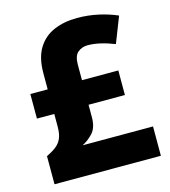

<svg xmlns="http://www.w3.org/2000/svg" viewBox="-108 -811 795 898"><g transform="rotate(-15 289.0 -362.0)"><path d="M347 -724Q401 -724 450.5 -713Q500 -702 541 -684L492 -559Q418 -588 363 -588Q335 -588 315 -571.5Q295 -555 295 -512V-437H471V-318H295V-258Q295 -207 270.5 -181Q246 -155 219 -142H560V0H45V-136Q72 -149 91 -163.5Q110 -178 119.5 -199.5Q129 -221 129 -257V-318H45V-437H129V-515Q129 -590 157.5 -636Q186 -682 235.5 -703Q285 -724 347 -724Z"/></g></svg>

Font: Noto Sans Kannada ExtraBold
Style: Regular
Weight: 800
Designer: Jelle Bosma - Monotype Design Team
Foundry: Monotype Imaging Inc.
Version: Version 2.005; ttfautohint (v1.8.4.7-5d5b)